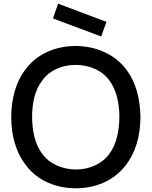

<svg xmlns="http://www.w3.org/2000/svg" viewBox="-20 -1018 833 1054"><path d="M535.4 -817.7 270.8 -916.7 299 -997.9 564.6 -897.9ZM395.8 15.6C502.1 15.6 601 -24 666.7 -106.3C727.1 -182.3 750 -274 751 -375C749 -472.9 729.2 -566.7 666.7 -644.8C602.1 -725 502.1 -764.6 395.8 -765.6C290.6 -765.6 189.6 -726 126 -644.8C65.6 -569.8 41.7 -472.9 41.7 -375C41.7 -277.1 65.6 -181.2 126 -106.3C188.5 -25 289.6 15.6 395.8 15.6ZM395.8 -87.5C325 -88.5 254.2 -115.6 213.5 -171.9C169.8 -227.1 157.3 -302.1 156.2 -375C156.2 -447.9 169.8 -522.9 213.5 -578.1C254.2 -634.4 325 -662.5 395.8 -661.5C467.7 -661.5 537.5 -634.4 579.2 -578.1C620.8 -522.9 635.4 -447.9 635.4 -375C634.4 -302.1 620.8 -227.1 579.2 -171.9C537.5 -115.6 467.7 -87.5 395.8 -87.5Z"/></svg>

Font: Manrope Semibold
Style: Regular
Weight: 600
Width: 4
Designer: Michael Sharanda
Foundry: Michael Sharanda
Version: Version 2.000;PS 002.000;hotconv 1.0.88;makeotf.lib2.5.64775